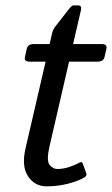

<svg xmlns="http://www.w3.org/2000/svg" viewBox="-20 -674 410 703"><path d="M89.4 -448.2Q67.4 -448.2 71.3 -465.3L78.1 -495.6Q82 -512.7 104 -512.7H161.6L171.9 -556.6Q174.3 -565.9 181.2 -575.2L229.5 -637.2Q242.7 -654.3 248.5 -654.3H265.6Q280.3 -654.3 276.4 -637.2L247.6 -512.7H351.6Q373.5 -512.7 369.6 -495.6L362.8 -465.3Q358.9 -448.2 336.9 -448.2H232.9L161.1 -137.2Q149.4 -85.9 161.4 -70.6Q173.3 -55.2 190.4 -55.2Q212.9 -55.2 236.8 -63.7Q260.7 -72.3 269 -77.6Q279.8 -84.5 283.2 -74.7L295.9 -39.6Q298.8 -30.8 290.5 -25.4Q270.5 -12.7 232.2 -2.2Q193.8 8.3 150.4 8.3Q107.4 8.3 82.8 -28.3Q58.1 -64.9 73.7 -131.8L147 -448.2Z"/></svg>

Font: Istok
Style: Italic
Weight: 500
Italic angle: -13°
Designer: Andrey V. Panov
Foundry: Andrey V. Panov
Version: Version 1.0.3